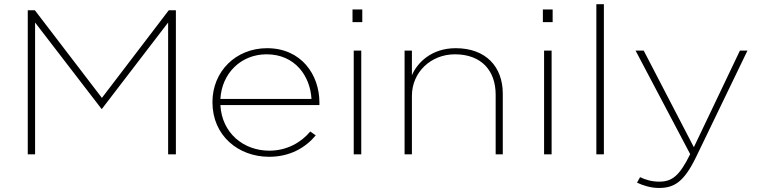

<svg xmlns="http://www.w3.org/2000/svg" viewBox="-20 -750 3697 933"><path d="M114.9 0H150.5V-640.6L473.3 -220.8H475.2L797 -640.6V0H834.7V-700H800L475.2 -274.3L149.5 -700H114.9Z M1051 -269.3C1057.9 -393.1 1150 -486.1 1275.7 -486.1C1414.3 -486.1 1487.6 -379.2 1493.6 -269.3ZM1287.6 11.9C1388.6 11.9 1463.9 -31.7 1514.3 -92.1L1487.6 -110.9C1444 -58.4 1374.7 -17.8 1288.6 -17.8C1163.9 -17.8 1057.9 -103 1051 -239.6H1532.2V-251.5C1532.2 -386.1 1445 -515.8 1277.7 -515.8C1125.2 -515.8 1012.4 -402 1012.4 -254.5V-252.5C1012.4 -91.1 1138.1 11.9 1287.6 11.9Z M1698.9 0H1735.5V-504H1698.9ZM1693 -642.6H1740.5V-704H1693Z M1946 0H1981.6V-284.2C1981.6 -399 2073.7 -486.1 2190.5 -486.1C2319.2 -486.1 2388.6 -406.9 2388.6 -290.1V0H2423.2V-295C2423.2 -425.7 2341 -515.8 2194.5 -515.8C2075.7 -515.8 2007.4 -444.6 1981.6 -384.2V-504H1946Z M2623.9 0H2660.5V-504H2623.9ZM2618 -642.6H2665.5V-704H2618Z M2877.9 0H2914.5V-729.7H2877.9Z M3182.4 163.4C3257.7 163.4 3304.2 132.7 3362.6 12.9L3612.1 -504H3575.5L3351.7 -34.7L3108.1 -504H3068.5L3333.9 -1C3281.4 105.9 3244.8 132.7 3183.4 132.7C3147.8 132.7 3117.1 123.8 3090.3 110.9L3075.5 137.6C3105.2 151.5 3141.8 163.4 3182.4 163.4Z"/></svg>

Font: Meinily
Style: Regular
Weight: 500
Designer: Paul Hayes
Foundry: Paul Hayes
Version: Version 1.0; ttfautohint (v1.8.4.7-5d5b)